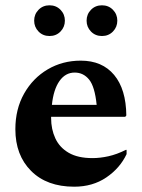

<svg xmlns="http://www.w3.org/2000/svg" viewBox="-20 -695 536 725"><path d="M260 10Q157 10 97.5 -49.5Q38 -109 38 -207Q38 -283 71 -341.5Q104 -400 160 -433Q216 -466 285 -466Q366 -466 411 -412Q456 -358 457 -259L453 -254H173V-249Q173 -207 189 -172.5Q205 -138 239.5 -118Q274 -98 329 -98Q358 -98 389.5 -105Q421 -112 455 -129H458V-113Q433 -60 381.5 -25Q330 10 260 10ZM262 -421Q227 -421 204.5 -389Q182 -357 176 -299H345Q338 -368 316.5 -394.5Q295 -421 262 -421ZM167 -559Q142 -559 125.5 -576Q109 -593 109 -617Q109 -641 125.5 -658Q142 -675 167 -675Q192 -675 208.5 -658Q225 -641 225 -617Q225 -593 208.5 -576Q192 -559 167 -559ZM365 -559Q340 -559 323.5 -576Q307 -593 307 -617Q307 -641 323.5 -658Q340 -675 365 -675Q390 -675 406.5 -658Q423 -641 423 -617Q423 -593 406.5 -576Q390 -559 365 -559Z"/></svg>

Font: Spectral
Style: Bold
Weight: 700
Designer: Jean-Baptiste Levee
Foundry: Production Type
Version: Version 2.001